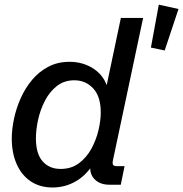

<svg xmlns="http://www.w3.org/2000/svg" viewBox="-20 -811 804 843"><path d="M210.9 12.2Q154.3 12.2 114 -15.4Q73.7 -43 52.7 -91.6Q31.7 -140.1 31.7 -202.1Q31.7 -243.2 41.5 -289.6Q51.3 -335.9 71 -380.1Q90.8 -424.3 120.8 -460.2Q150.9 -496.1 191.9 -517.8Q232.9 -539.6 284.7 -539.6Q346.7 -539.6 393.3 -507.6Q439.9 -475.6 453.6 -420.4L442.9 -410.6L510.7 -732.4H608.4L476.1 -108.4Q472.7 -92.8 476.6 -87.2Q480.5 -81.5 493.7 -81.5H526.9L510.3 0H459.5Q415.5 0 391.6 -28.1Q367.7 -56.2 380.4 -107.4L382.8 -117.7L398.9 -106Q363.8 -44.9 315.4 -16.4Q267.1 12.2 210.9 12.2ZM246.1 -69.3Q293.5 -69.3 326.9 -94.5Q360.4 -119.6 381.6 -158.7Q402.8 -197.8 412.6 -240.2Q422.4 -282.7 422.4 -317.4Q422.4 -387.2 389.2 -422.9Q356 -458.5 306.6 -458.5Q261.7 -458.5 229.5 -433.1Q197.3 -407.7 177 -368.2Q156.7 -328.6 147.2 -284.9Q137.7 -241.2 137.7 -204.1Q137.7 -136.2 167 -102.8Q196.3 -69.3 246.1 -69.3ZM703.1 -589.4 642.6 -602.1 677.2 -790.5 763.7 -771.5Z"/></svg>

Font: Schibsted Grotesk Medium
Style: Italic
Weight: 500
Italic angle: -12°
Designer: Bakken & Baeck AS, Henrik Kongsvoll
Foundry: Schibsted ASA
Version: Version 1.100;gftools[0.9.25]